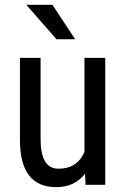

<svg xmlns="http://www.w3.org/2000/svg" viewBox="-20 -769 523 799"><path d="M213.9 9.8Q64 9.8 63 -184.1V-528.3H148.9V-190.4Q148.9 -66.9 223.1 -66.9Q301.8 -66.9 331.5 -137.2V-528.3H418V0H335.9L334 -46.4Q291 9.8 213.9 9.8ZM293 -605.5H215.3L89.4 -749H198.2Z"/></svg>

Font: RobotoCondensed-Regular
Style: Regular
Weight: 400
Designer: Google
Version: Version 2.001201; 2014